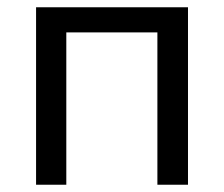

<svg xmlns="http://www.w3.org/2000/svg" viewBox="-20 -507 615 527"><path d="M496 -487V0H412V-487ZM162 -487V0H79V-487ZM421 -487 420 -418H157V-487Z"/></svg>

Font: Exo 2
Style: Regular
Weight: 400
Designer: Natanael Gama
Foundry: Natanael Gama
Version: Version 2.010